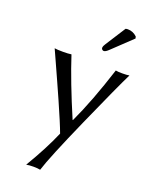

<svg xmlns="http://www.w3.org/2000/svg" viewBox="-167 -760 840 1085"><g transform="rotate(20 253.0 -217.0)"><path d="M56.2 -433.1Q70.8 -430.2 107.9 -430.2Q138.7 -430.2 157.2 -433.1Q205.1 -285.6 290 -86.9H292Q357.9 -227.1 423.8 -433.1Q437 -430.2 462.9 -430.2Q491.2 -430.2 505.9 -433.1Q464.4 -349.6 351.6 -95.2Q238.8 159.2 213.9 240.2Q198.2 236.8 172.9 236.8Q147 236.8 129.9 240.2Q205.6 113.8 250 9.8Q240.2 -17.1 221.4 -61.8Q202.6 -106.4 177 -164.6Q151.4 -222.7 132.8 -263.7Q114.3 -304.7 87.2 -364.7Q60.1 -424.8 56.2 -433.1ZM395 -673.3Q400.9 -675.3 408.7 -675.3Q439.9 -675.3 463.9 -652.3L466.8 -641.1L352.1 -532.2Q333 -513.2 321.8 -513.2Q316.4 -513.2 312 -517.3Q307.6 -521.5 307.6 -526.4Q307.6 -529.8 307.9 -532Q308.1 -534.2 309.6 -537.4Q311 -540.5 311.5 -541.7Q312 -543 314.9 -547.6Q317.9 -552.2 318.8 -554.2Z"/></g></svg>

Font: Linear Smooth
Style: Regular
Weight: 400
Designer: Philipp H. Poll, Flanker
Foundry: Philipp H. Poll, reworked by Flanker
Version: Version 1.061 | FøM Fix